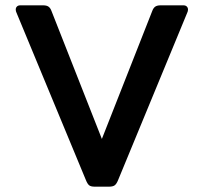

<svg xmlns="http://www.w3.org/2000/svg" viewBox="-20 -700 764 720"><path d="M302 -25 42 -652Q39 -658 39 -664Q39 -671 43.5 -675.5Q48 -680 56 -680H142Q155 -680 162 -675Q169 -670 173 -659L362 -179L551 -659Q555 -670 562 -675Q569 -680 582 -680H668Q676 -680 680.5 -675.5Q685 -671 685 -664Q685 -658 682 -652L423 -25Q417 -10 410 -5Q403 0 389 0H335Q321 0 314.5 -5Q308 -10 302 -25Z"/></svg>

Font: Mitr
Style: Regular
Weight: 400
Designer: Thanarat Vachiruckul
Foundry: Cadson Demak
Version: Version 1.002